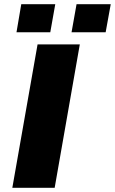

<svg xmlns="http://www.w3.org/2000/svg" viewBox="-20 -901 551 921"><path d="M59.1 -746.1 82 -880.9H245.1L221.2 -746.1ZM323.2 -746.1 347.2 -880.9H511.2L486.8 -746.1ZM39.1 0 160.2 -688H362.8L242.2 0Z"/></svg>

Font: Archivo Expanded ExtraBold
Style: Italic
Weight: 800
Width: 7
Italic angle: -10°
Designer: Hector Gatti
Foundry: Omnibus-Type
Version: Version 2.001